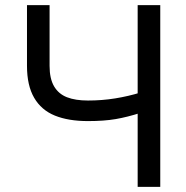

<svg xmlns="http://www.w3.org/2000/svg" viewBox="-20 -727 722 747"><path d="M172.9 -707V-470.7Q172.9 -420.9 190.4 -391.1Q208 -361.3 240.7 -348.6Q273.4 -335.9 322.3 -335.9Q377 -335.9 428.2 -344.2Q479.5 -352.5 527.3 -367.2V-288.1Q475.6 -271.5 430.2 -263.7Q384.8 -255.9 322.3 -255.9Q246.1 -255.9 193.4 -277.3Q140.6 -298.8 112.8 -346.7Q85 -394.5 85 -470.7V-707ZM603.5 -707V0H515.6V-707Z"/></svg>

Font: Pretendard Std Variable
Style: Regular
Weight: 400
Designer: Base glyphs from Inter by Rasmus Andersson; Hangeul glyphs from Noto Sans CJK(Source Han Sans) by Jang Soo-young and Kan
Foundry: Kil Hyung-jin
Version: Version 1.309;Glyphs 3.2 (3225)